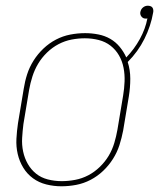

<svg xmlns="http://www.w3.org/2000/svg" viewBox="-20 -644 557 672"><path d="M195 8Q168 8 142 1.5Q116 -5 95.5 -20Q75 -35 61.5 -57Q48 -79 42 -105Q36 -131 37.5 -158.5Q39 -186 43 -213L63 -333Q67 -359 75 -384Q83 -409 97.5 -432Q112 -455 132 -474Q152 -493 176 -505.5Q200 -518 226 -523Q252 -528 278 -528Q301 -528 324 -523.5Q347 -519 366 -508Q385 -497 399 -480Q413 -463 422 -443Q450 -472 469.5 -507.5Q489 -543 496 -580Q495 -579 493 -579Q491 -579 489 -579Q481 -579 475.5 -585.5Q470 -592 471 -601Q472 -606 474 -610Q476 -614 480 -617.5Q484 -621 488.5 -622.5Q493 -624 497 -624Q502 -624 506.5 -622.5Q511 -621 513.5 -617.5Q516 -614 516.5 -609Q517 -604 516 -600Q508 -553 485.5 -508Q463 -463 427 -427Q436 -399 436 -368.5Q436 -338 431 -307L411 -187Q406 -161 398 -136Q390 -111 375.5 -88Q361 -65 341 -46Q321 -27 297 -14.5Q273 -2 247 3Q221 8 195 8ZM196 -10Q219 -10 243 -14.5Q267 -19 289 -30.5Q311 -42 329.5 -60Q348 -78 360.5 -99Q373 -120 380 -143.5Q387 -167 391 -190L411 -310Q415 -334 416 -358.5Q417 -383 412.5 -406.5Q408 -430 396.5 -450Q385 -470 367 -484Q349 -498 325.5 -504Q302 -510 277 -510Q254 -510 230.5 -505.5Q207 -501 185 -489.5Q163 -478 144.5 -460Q126 -442 113.5 -421Q101 -400 93.5 -376.5Q86 -353 82 -330L62 -210Q59 -186 57.5 -161.5Q56 -137 61 -113.5Q66 -90 77.5 -70Q89 -50 106.5 -36Q124 -22 147.5 -16Q171 -10 196 -10Z"/></svg>

Font: Iosevka Thin
Style: Italic
Weight: 100
Italic angle: -9°
Monospace: yes
Designer: Belleve Invis
Foundry: Belleve Invis
Version: Version 32.5.0; ttfautohint (v1.8.4)